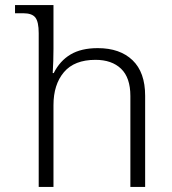

<svg xmlns="http://www.w3.org/2000/svg" viewBox="-20 -734 676 754"><path d="M132 -604Q132 -648 119 -665Q106 -682 71 -682H39V-714H190V-542Q190 -494 187 -447H191Q215 -495 257 -520Q299 -545 364 -545Q451 -545 500.5 -497.5Q550 -450 550 -358V0H492V-357Q492 -429 455.5 -464Q419 -499 355 -499Q272 -499 231 -450.5Q190 -402 190 -321V0H132Z"/></svg>

Font: Noto Serif Georgian Light
Style: Regular
Weight: 300
Designer: Monotype Design team
Foundry: Monotype Imaging Inc.
Version: Version 1.000